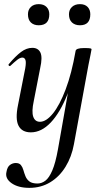

<svg xmlns="http://www.w3.org/2000/svg" viewBox="-20 -626 496 927"><path d="M122 281Q68 281 36 258.5Q4 236 11 205Q15 180 28 170.5Q41 161 56 161Q73 161 81 171Q89 181 93 195.5Q97 210 103 225Q109 240 122 250Q135 260 161 260Q181 260 199 246.5Q217 233 232.5 197Q248 161 260 94L329 -297L345 -380Q347 -394 386 -394Q410 -394 416 -392.5Q422 -391 422 -388Q422 -385 417 -361.5Q412 -338 407 -312L337 70Q326 131 296.5 179Q267 227 222.5 254Q178 281 122 281ZM129 13Q86 13 69.5 -19Q53 -51 67 -119L102 -297Q107 -327 102.5 -337.5Q98 -348 88 -348Q77 -348 63 -337Q49 -326 31 -309Q27 -305 23 -309Q19 -313 23 -317Q55 -355 81.5 -375Q108 -395 136 -395Q164 -395 175 -372.5Q186 -350 174 -297L143 -138Q132 -87 140.5 -62.5Q149 -38 173 -38Q203 -38 235.5 -78Q268 -118 297 -194.5Q326 -271 345 -380L360 -375Q340 -257 305 -169.5Q270 -82 225 -34.5Q180 13 129 13ZM167 -504Q143 -504 129 -517.5Q115 -531 115 -557Q115 -579 129 -592.5Q143 -606 167 -606Q191 -606 204.5 -592.5Q218 -579 218 -557Q218 -504 167 -504ZM366 -504Q342 -504 327.5 -517.5Q313 -531 313 -557Q313 -579 327.5 -592.5Q342 -606 366 -606Q390 -606 403 -592.5Q416 -579 416 -557Q416 -504 366 -504Z"/></svg>

Font: Cormorant SemiBold
Style: Italic
Weight: 600
Italic angle: -10°
Designer: Christian Thalmann (Catharsis Fonts)
Foundry: Catharsis Fonts
Version: Version 4.000